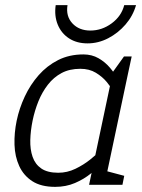

<svg xmlns="http://www.w3.org/2000/svg" viewBox="-20 -720 555 748"><path d="M420 -440 478 -430 387 0H327ZM420 -440 463 -500H493L478 -430ZM387 -150 417 -140Q417 -140 407.5 -125Q398 -110 379.5 -88Q361 -66 334 -44Q307 -22 272 -7Q237 8 195 8L207 -47Q242 -47 274 -62.5Q306 -78 331.5 -98.5Q357 -119 372 -134.5Q387 -150 387 -150ZM429 -350Q429 -350 420.5 -365.5Q412 -381 395.5 -401Q379 -421 353.5 -436.5Q328 -452 293 -452L305 -508Q338 -508 364 -493Q390 -478 408.5 -456Q427 -434 439 -412Q451 -390 457 -375Q463 -360 463 -360ZM293 -452Q251 -452 220 -435.5Q189 -419 166.5 -390Q144 -361 129.5 -325Q115 -289 107 -250Q99 -211 98 -174.5Q97 -138 107 -109Q117 -80 141 -63.5Q165 -47 207 -47L195 8Q140 8 106 -14Q72 -36 55 -73Q38 -110 36.5 -156Q35 -202 45 -250Q55 -298 76.5 -344Q98 -390 130.5 -427Q163 -464 206.5 -486Q250 -508 305 -508ZM377 0 389 -55 464 -35 457 0ZM243 -700Q236 -657 262 -629Q288 -601 332 -601Q377 -601 415 -629Q453 -657 464 -700H510Q498 -658 469 -624.5Q440 -591 401.5 -571Q363 -551 321 -551Q279 -551 249 -570.5Q219 -590 205 -624Q191 -658 197 -700Z"/></svg>

Font: Epunda Slab Light
Style: Italic
Weight: 300
Italic angle: -12°
Designer: Simon Atzbach
Foundry: typofactur
Version: Version 1.102